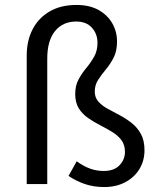

<svg xmlns="http://www.w3.org/2000/svg" viewBox="-20 -744 640 776"><path d="M401 12Q359 12 323.5 0Q288 -12 257 -33L290 -92Q318 -72 344 -62.5Q370 -53 399 -53Q441 -53 463 -76Q485 -99 485 -130Q485 -159 470.5 -178Q456 -197 433 -211Q410 -225 384.5 -238Q359 -251 336 -267Q313 -283 298.5 -306Q284 -329 284 -364Q284 -398 297.5 -423Q311 -448 329 -469.5Q347 -491 360.5 -515Q374 -539 374 -571Q374 -607 351.5 -632Q329 -657 288 -657Q234 -657 202.5 -618.5Q171 -580 171 -507V0H88V-519Q88 -580 112 -626Q136 -672 181 -698Q226 -724 289 -724Q342 -724 378.5 -703.5Q415 -683 434 -649.5Q453 -616 453 -576Q453 -538 439.5 -511.5Q426 -485 408 -463.5Q390 -442 376.5 -421Q363 -400 363 -374Q363 -350 377.5 -333.5Q392 -317 415 -304.5Q438 -292 463.5 -278.5Q489 -265 512 -247Q535 -229 549.5 -202.5Q564 -176 564 -137Q564 -95 544 -61.5Q524 -28 487 -8Q450 12 401 12Z"/></svg>

Font: Source Code Variable
Style: Regular
Weight: 400
Monospace: yes
Designer: Paul D. Hunt, Teo Tuominen
Foundry: Adobe Systems Incorporated
Version: Version 1.010;hotconv 1.0.106;makeotfexe 2.5.65593